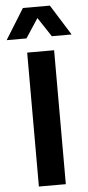

<svg xmlns="http://www.w3.org/2000/svg" viewBox="-113 -1036 493 1071"><g transform="rotate(-5 134.0 -500.0)"><path d="M-47.9 -829.1 58.1 -1000H209L315.9 -829.1H205.1L133.8 -937L63 -829.1ZM60.1 0V-750H210.9V0Z"/></g></svg>

Font: Orkney
Style: Bold
Weight: 700
Designer: Samuel Oakes and Alfredo Marco Pradil
Foundry: Alfredo Marco Pradil
Version: 1.0